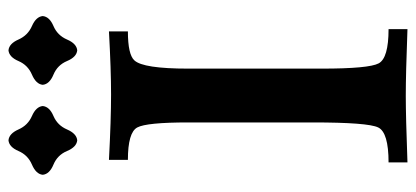

<svg xmlns="http://www.w3.org/2000/svg" viewBox="-280 -686 967 446"><g transform="rotate(-90 203.0 -463.5)"><path d="M357.9 0Q253.9 -3.9 203.1 -3.9Q154.3 -3.9 48.3 0V-43.9Q117.7 -43.9 129.4 -67.9Q141.1 -91.8 141.1 -220.7V-508.8Q141.1 -606 129.4 -627.7Q117.7 -649.4 54.2 -649.4V-693.4Q147.9 -688.5 206.1 -688.5Q263.2 -688.5 352.5 -693.4V-649.4Q298.8 -649.4 285.2 -634.3Q266.1 -613.8 266.1 -509.3V-199.2Q266.1 -89.8 278.3 -66.9Q290.5 -43.9 357.9 -43.9ZM308.6 -767.1Q293 -768.6 283.7 -790.8Q274.4 -813 252.2 -822.3Q230 -831.5 228.5 -847.2Q230 -862.8 252.2 -872.3Q274.4 -881.8 283.7 -903.6Q293 -925.3 308.6 -926.8Q324.2 -925.3 333.7 -903.6Q343.3 -881.8 365 -872.3Q386.7 -862.8 388.2 -847.2Q386.7 -831.5 365 -822.3Q343.3 -813 333.7 -790.8Q324.2 -768.6 308.6 -767.1ZM99.6 -767.1Q84 -768.6 74.7 -790.8Q65.4 -813 43.2 -822.3Q21 -831.5 19.5 -847.2Q21 -862.8 43.2 -872.3Q65.4 -881.8 74.7 -903.6Q84 -925.3 99.6 -926.8Q115.2 -925.3 124.8 -903.6Q134.3 -881.8 156 -872.3Q177.7 -862.8 179.2 -847.2Q177.7 -831.5 156 -822.3Q134.3 -813 124.8 -790.8Q115.2 -768.6 99.6 -767.1Z"/></g></svg>

Font: Kelvinch
Style: Bold
Weight: 700
Designer: Paul James Miller
Foundry: High-Logic / Made with FontCreator
Version: Version 3.501;March 28, 2021;FontCreator 13.0.0.2683 64-bit